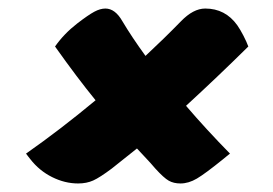

<svg xmlns="http://www.w3.org/2000/svg" viewBox="-20 -532 640 450"><path d="M41 -172Q121 -228 204 -297Q182 -324 159 -354.5Q136 -385 109 -423Q130 -453 161 -477Q187 -497 201 -504.5Q215 -512 227 -512Q250 -512 267 -482Q289 -445 321 -401Q364 -441 404 -482Q433 -512 461 -512Q508 -512 536 -473Q543 -463 550.5 -448.5Q558 -434 562 -423Q488 -350 416 -284Q464 -228 519 -172Q515 -169 511.5 -166Q508 -163 503 -159Q461 -125 441.5 -113.5Q422 -102 403 -102Q387 -102 375.5 -108.5Q364 -115 344 -137Q333 -150 322 -161.5Q311 -173 301 -184Q270 -159 242 -137Q214 -116 198.5 -109Q183 -102 163 -102Q132 -102 102 -117Q72 -132 51 -159Q48 -163 45.5 -166Q43 -169 41 -172Z"/></svg>

Font: Recursive Sn Csl St XBd
Style: Italic
Weight: 800
Italic angle: -15°
Version: Version 1.079;hotconv 1.0.112;makeotfexe 2.5.65598; ttfautoh